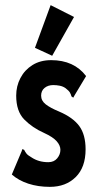

<svg xmlns="http://www.w3.org/2000/svg" viewBox="-20 -716 390 747"><path d="M174 11Q128 11 90 -1.5Q52 -14 26 -37L64 -127L67 -136L74 -133Q78 -125 83 -118.5Q88 -112 102 -104Q130 -85 168 -85Q190 -85 202.5 -100Q215 -115 215 -133Q215 -150 200.5 -166.5Q186 -183 151 -199Q106 -219 74.5 -251Q43 -283 43 -344Q43 -381 59.5 -412.5Q76 -444 106.5 -463Q137 -482 179 -482Q268 -482 315 -420L270 -345L265 -336L258 -341Q256 -349 252 -356Q248 -363 235 -373Q225 -380 212.5 -382.5Q200 -385 187 -385Q167 -385 153.5 -374Q140 -363 140 -344Q140 -324 158 -310Q176 -296 210 -282Q264 -259 288.5 -225.5Q313 -192 313 -135Q313 -65 274.5 -27Q236 11 174 11ZM183 -499 116 -530 177 -696 268 -650Z"/></svg>

Font: Inconsolata ExtraCondensed Black
Style: Regular
Weight: 900
Width: 2
Monospace: yes
Designer: Raph Levien, Cyreal, Brenton Simpson
Foundry: Raph Levien, Cyreal, Google
Version: Version 3.001; ttfautohint (v1.8.2.53-6de2)